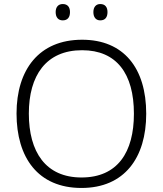

<svg xmlns="http://www.w3.org/2000/svg" viewBox="-20 -922 808 952"><path d="M256 -862C256 -836 269 -821 291 -821C315 -821 327 -836 327 -862C327 -887 315 -902 291 -902C269 -902 256 -887 256 -862ZM443 -862C443 -836 456 -821 477 -821C501 -821 513 -836 513 -862C513 -887 501 -902 477 -902C456 -902 443 -887 443 -862ZM705 -358C705 -585 593 -725 387 -725C173 -725 62 -576 62 -359C62 -141 168 10 384 10C597 10 705 -140 705 -358ZM123 -359C123 -547 208 -673 387 -673C558 -673 644 -557 644 -358C644 -167 563 -42 384 -42C206 -42 123 -169 123 -359Z"/></svg>

Font: Noto Sans Meetei Mayek Light
Style: Regular
Weight: 300
Designer: Monotype Design Team and Neelakash Kshetrimayum
Foundry: Monotype Imaging Inc.
Version: Version 2.002